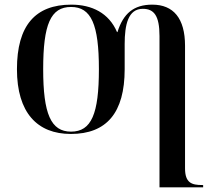

<svg xmlns="http://www.w3.org/2000/svg" viewBox="-20 -567 915 827"><path d="M667 -412V240H855V230H851C806 230 777 221 777 158V-370C777 -488 727 -547 636 -547C556 -547 511 -509 486 -429H484C449 -511 376 -547 287 -547C132 -547 53 -457 53 -269C53 -81 141 10 285 10C439 10 517 -81 517 -269V-377C517 -461 532 -529 595 -529C643 -529 667 -500 667 -412ZM286 0C199 0 166 -77 166 -269C166 -462 198 -537 286 -537C373 -537 406 -462 406 -269C406 -77 374 0 286 0Z"/></svg>

Font: Noto Serif Display Medium
Style: Regular
Weight: 500
Designer: Monotype Design Team
Foundry: Monotype Imaging Inc.
Version: Version 2.009